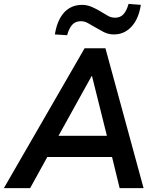

<svg xmlns="http://www.w3.org/2000/svg" viewBox="-51 -967 803 987"><path d="M-31 0 384 -719H491L687 0H564L516 -197L558 -160H157L211 -194L104 0ZM420 -576 236 -244 216 -269H532L505 -243L422 -576ZM294 -786 231 -790Q239 -840 258 -874Q277 -908 305.5 -925Q334 -942 370 -942Q397 -942 422 -931Q447 -920 468 -907Q487 -895 504 -885.5Q521 -876 540 -876Q568 -876 584 -894Q600 -912 610 -947L673 -942Q662 -870 625 -830Q588 -790 535 -790Q506 -790 482 -802.5Q458 -815 436 -828Q418 -839 400.5 -848.5Q383 -858 365 -858Q337 -858 320.5 -840Q304 -822 294 -786Z"/></svg>

Font: Nunitoga
Style: Bold Italic
Weight: 700
Italic angle: -9°
Designer: Vernon Adams
Foundry: Vernon Adams
Version: Version 1.0